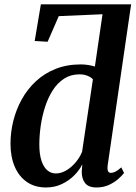

<svg xmlns="http://www.w3.org/2000/svg" viewBox="-20 -838 614 869"><path d="M188.5 10.5Q137.5 10.5 101.5 -14.5Q65.5 -39.5 46.5 -84Q27.5 -128.5 27.5 -188Q27.5 -240 40.5 -291.8Q53.5 -343.5 79 -389.2Q104.5 -435 142.8 -470.5Q181 -506 231.8 -526.2Q282.5 -546.5 346.5 -546.5Q362.5 -546.5 379.2 -543.8Q396 -541 409.5 -537L444 -773.5L246 -765L195.5 -649L137 -652.5L165 -818.5H573.5L467.5 -91Q465 -73.5 468.5 -64.5Q472 -55.5 482 -55.5Q491.5 -55.5 502.8 -61.2Q514 -67 529 -80.5L541.5 -55Q533 -44 515.8 -28.5Q498.5 -13 473.5 -1.2Q448.5 10.5 416.5 10.5Q380.5 10.5 365 -9.5Q349.5 -29.5 350 -62L352.5 -94.5Q340 -68.5 316.2 -44.5Q292.5 -20.5 260 -5Q227.5 10.5 188.5 10.5ZM232.5 -53Q257 -53 280.8 -67.2Q304.5 -81.5 323.2 -104.2Q342 -127 351.5 -151L400.5 -479Q392 -488.5 376 -495Q360 -501.5 339.5 -501.5Q300 -501.5 269.8 -481.8Q239.5 -462 218.2 -428.5Q197 -395 183.8 -353.5Q170.5 -312 164.2 -268Q158 -224 158 -184Q158 -140.5 167.5 -111.2Q177 -82 193.8 -67.5Q210.5 -53 232.5 -53Z"/></svg>

Font: Merriweather 72pt SemiBold
Style: Italic
Weight: 600
Italic angle: -7.8°
Version: Version 2.101